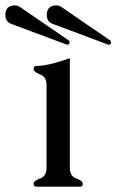

<svg xmlns="http://www.w3.org/2000/svg" viewBox="-72 -704 438 724"><path d="M178.7 -536.1 -29.3 -613.8Q-51.8 -622.1 -51.8 -647.5Q-51.8 -683.6 -15.6 -683.6Q-4.9 -683.6 3.9 -677.2L187.5 -551.3Q190.4 -547.9 190.4 -543.9Q190.4 -535.6 181.6 -535.6Q179.7 -535.6 178.7 -536.1ZM335 -536.1 127 -613.8Q104.5 -622.1 104.5 -647.5Q104.5 -683.6 140.6 -683.6Q151.4 -683.6 160.2 -677.2L343.8 -551.3Q346.7 -547.9 346.7 -543.9Q346.7 -535.6 337.9 -535.6Q335.9 -535.6 335 -536.1ZM191.4 -71.3Q191.4 -39.6 215.8 -31Q240.2 -22.5 240.2 -11.2Q240.2 0 230.5 0H64.9Q54.7 0 54.7 -11.2Q54.7 -22.5 79.1 -31Q103.5 -39.6 103.5 -71.3V-383.8Q103.5 -414.6 79.1 -423.3Q54.7 -432.1 54.7 -444.8Q54.7 -455.1 64.9 -455.1Q97.2 -456.5 128.7 -465.1Q160.2 -473.6 191.4 -484.4Z"/></svg>

Font: Caudex
Style: Regular
Weight: 400
Version: Version 1.04